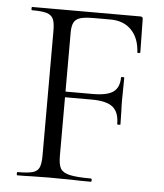

<svg xmlns="http://www.w3.org/2000/svg" viewBox="-48 -668 605 710"><g transform="rotate(5 254.5 -312.5)"><path d="M42 -12Q80 -12 98 -17Q116 -22 122.5 -36.5Q129 -51 129 -81V-544Q129 -574 122.5 -588Q116 -602 98.5 -607.5Q81 -613 43 -613Q41 -613 41 -619Q41 -625 43 -625H445Q454 -625 454 -616L456 -493Q456 -490 450.5 -489.5Q445 -489 445 -492Q442 -545 413 -574.5Q384 -604 336 -604H275Q241 -604 224 -599Q207 -594 200 -581Q193 -568 193 -543V-85Q193 -53 201.5 -38.5Q210 -24 235.5 -18Q261 -12 315 -12Q318 -12 318 -6Q318 0 315 0Q274 0 251 -1L161 -2L93 -1Q75 0 42 0Q40 0 40 -6Q40 -12 42 -12ZM292 -303H163V-324H295Q348 -324 370.5 -340.5Q393 -357 393 -394Q393 -396 399 -396Q405 -396 405 -394L404 -313Q404 -284 405 -269L406 -221Q406 -219 400 -219Q394 -219 394 -221Q394 -265 370.5 -284Q347 -303 292 -303Z"/></g></svg>

Font: Cormorant Unicase
Style: Regular
Weight: 400
Designer: Christian Thalmann (Catharsis Fonts)
Foundry: Catharsis Fonts
Version: Version 4.000